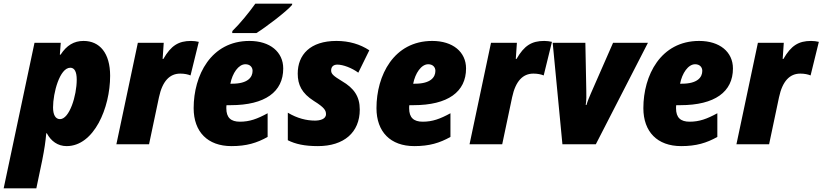

<svg xmlns="http://www.w3.org/2000/svg" viewBox="-68 -786 4481 1046"><path d="M-48 240H130L162 87C174 26 180 -13 184 -60H187C210 -17 247 10 295 10C444 10 532 -198 532 -373C532 -497 475 -563 387 -563C335 -563 295 -539 262 -488H258L263 -553H120ZM259 -137C234 -137 221 -161 221 -201C221 -279 257 -417 315 -417C338 -417 350 -395 350 -352C350 -264 310 -137 259 -137Z M566 0H744L798 -256C817 -345 857 -385 914 -385C936 -385 956 -381 970 -375L1015 -558C1003 -561 987 -563 973 -563C905 -563 864 -538 822 -465H818L824 -553H683Z M1198 -617 1197 -606H1329C1378 -636 1494 -724 1523 -759L1524 -766H1323C1288 -717 1241 -659 1198 -617ZM1193 10C1275 10 1331 -7 1390 -40V-169C1333 -138 1292 -123 1239 -123C1190 -123 1165 -145 1165 -196C1165 -201 1165 -207 1166 -213H1188C1377 -213 1475 -286 1475 -413C1475 -503 1403 -563 1291 -563C1081 -563 987 -375 987 -197C987 -68 1063 10 1193 10ZM1197 -330H1187C1198 -387 1231 -436 1269 -436C1294 -436 1308 -420 1308 -400C1308 -365 1282 -330 1197 -330Z M1664 10C1805 10 1892 -64 1892 -189C1892 -261 1860 -306 1795 -344C1749 -372 1736 -383 1736 -402C1736 -423 1749 -434 1770 -434C1801 -434 1849 -416 1884 -390L1944 -512C1894 -545 1834 -563 1765 -563C1622 -563 1554 -488 1554 -385C1554 -324 1576 -278 1642 -236C1700 -200 1708 -184 1708 -164C1708 -136 1673 -129 1648 -129C1602 -129 1552 -141 1500 -172V-22C1542 -1 1591 10 1664 10Z M2189 10C2271 10 2327 -7 2386 -40V-169C2329 -138 2288 -123 2235 -123C2186 -123 2161 -145 2161 -196C2161 -201 2161 -207 2162 -213H2184C2373 -213 2471 -286 2471 -413C2471 -503 2399 -563 2287 -563C2077 -563 1983 -375 1983 -197C1983 -68 2059 10 2189 10ZM2193 -330H2183C2194 -387 2227 -436 2265 -436C2290 -436 2304 -420 2304 -400C2304 -365 2278 -330 2193 -330Z M2490 0H2668L2722 -256C2741 -345 2781 -385 2838 -385C2860 -385 2880 -381 2894 -375L2939 -558C2927 -561 2911 -563 2897 -563C2829 -563 2788 -538 2746 -465H2742L2748 -553H2607Z M2996 0H3178L3462 -553H3272L3151 -277C3143 -259 3132 -232 3127 -214H3123C3127 -240 3127 -269 3126 -297L3121 -553H2943Z M3643 10C3725 10 3781 -7 3840 -40V-169C3783 -138 3742 -123 3689 -123C3640 -123 3615 -145 3615 -196C3615 -201 3615 -207 3616 -213H3638C3827 -213 3925 -286 3925 -413C3925 -503 3853 -563 3741 -563C3531 -563 3437 -375 3437 -197C3437 -68 3513 10 3643 10ZM3647 -330H3637C3648 -387 3681 -436 3719 -436C3744 -436 3758 -420 3758 -400C3758 -365 3732 -330 3647 -330Z M3944 0H4122L4176 -256C4195 -345 4235 -385 4292 -385C4314 -385 4334 -381 4348 -375L4393 -558C4381 -561 4365 -563 4351 -563C4283 -563 4242 -538 4200 -465H4196L4202 -553H4061Z"/></svg>

Font: Noto Sans SemiCondensed Black
Style: Italic
Weight: 900
Width: 4
Italic angle: -12°
Designer: Monotype Design Team
Foundry: Monotype Imaging Inc.
Version: Version 2.013